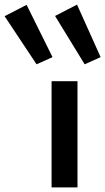

<svg xmlns="http://www.w3.org/2000/svg" viewBox="-144 -810 455 830"><path d="M79 0V-459H191V0ZM222 -532 94 -741 189 -790 291 -563ZM14 -532 -124 -740 -29 -789 83 -563Z"/></svg>

Font: Alata
Style: Regular
Weight: 400
Designer: Spyros Zevelakis, Eben Sorkin
Foundry: Spyros Zevelakis
Version: Version 1.005; ttfautohint (v1.8.4.7-5d5b)